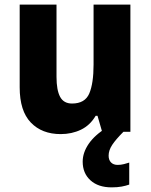

<svg xmlns="http://www.w3.org/2000/svg" viewBox="-20 -569 650 829"><path d="M543 -549V0H421L401 -69H393Q369 -28 329.5 -9Q290 10 242 10Q161 10 113 -40Q65 -90 65 -192V-549H224V-237Q224 -180 239.5 -151Q255 -122 291 -122Q347 -122 365.5 -165.5Q384 -209 384 -290V-549ZM449 103Q449 122 459.5 132.5Q470 143 488 143Q502 143 515.5 139.5Q529 136 538 133V228Q524 233 505.5 236.5Q487 240 462 240Q404 240 370.5 209.5Q337 179 337 129Q337 90 363 52Q389 14 441 -18L513 0Q480 33 464.5 56.5Q449 80 449 103Z"/></svg>

Font: Noto Sans Gujarati SemiCondensed ExtraBold
Style: Regular
Weight: 800
Width: 4
Designer: Jelle Bosma - Monotype Design Team, Universal Thirst
Foundry: Monotype Imaging Inc.
Version: Version 2.106; ttfautohint (v1.8.4.7-5d5b)